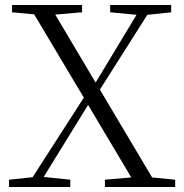

<svg xmlns="http://www.w3.org/2000/svg" viewBox="-20 -745 735 765"><path d="M419 -696 524 -686 361 -416 200 -687 307 -696V-725H28V-696L116 -688L314 -356L110 -39L16 -29V0H260V-29L154 -40L331 -327L503 -38L398 -29V0H678V-29L586 -38L378 -388L567 -686L662 -696V-725H419Z"/></svg>

Font: Noto Serif CJK SC Light
Style: Regular
Weight: 300
Designer: Ryoko NISHIZUKA 西塚涼子 (kana & ideographs); Frank Grießhammer (Latin, Greek & Cyrillic); Wenlong ZHANG 张文龙 (bopomofo); San
Foundry: Adobe
Version: Version 2.001;hotconv 1.1.0;makeotfexe 2.6.0